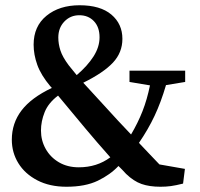

<svg xmlns="http://www.w3.org/2000/svg" viewBox="-20 -697 760 731"><path d="M242 -448Q250 -438 257 -429.5Q264 -421 272 -411Q313 -446 336 -482Q359 -518 359 -555Q359 -594 337.5 -616.5Q316 -639 282 -639Q248 -639 225 -615Q202 -591 202 -554Q202 -530 210 -505Q218 -480 242 -448ZM677 2Q649 9 630.5 11.5Q612 14 591 14Q549 14 519 3.5Q489 -7 460 -35Q453 -43 445.5 -50.5Q438 -58 431 -65Q400 -32 352.5 -9Q305 14 233 14Q169 14 122 -10.5Q75 -35 50 -75.5Q25 -116 25 -165Q25 -228 62 -276.5Q99 -325 177 -362Q176 -364 175 -365.5Q174 -367 172 -368Q136 -411 122 -450Q108 -489 108 -527Q108 -597 157 -637Q206 -677 283 -677Q362 -677 404 -641.5Q446 -606 446 -549Q446 -497 410 -458.5Q374 -420 297 -382Q311 -366 330.5 -345.5Q350 -325 375 -297Q404 -265 429 -238Q454 -211 479 -185Q505 -229 522.5 -273.5Q540 -318 551 -372L473 -385V-428H685V-385L612 -373Q593 -308 568.5 -256Q544 -204 509 -153Q527 -134 546 -114Q565 -94 587 -71L684 -54ZM305 -208Q270 -250 245.5 -279.5Q221 -309 201 -333Q164 -305 150 -270Q136 -235 136 -200Q136 -162 154 -130Q172 -98 204.5 -79Q237 -60 280 -60Q349 -60 400 -98Q374 -127 350.5 -154.5Q327 -182 305 -208Z"/></svg>

Font: Source Serif Pro Semibold
Style: Regular
Weight: 600
Designer: Frank Grießhammer
Foundry: Adobe Systems Incorporated
Version: Version 3.000;hotconv 1.0.109;makeotfexe 2.5.65596